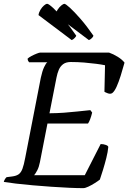

<svg xmlns="http://www.w3.org/2000/svg" viewBox="-29 -977 667 997"><path d="M403.4 0Q373.7 0 330.6 -1.9Q287.5 -3.8 238.5 -7.2Q189.5 -10.5 141.2 -14.8Q92.9 -19.1 53.4 -23.7Q13.9 -28.4 -9.3 -32.4Q-7.3 -40.4 -3.2 -46.8Q1 -53.3 5.2 -57L34.1 -60.7Q55.8 -63.5 68 -72.1Q80.1 -80.8 87.6 -100.6Q95 -120.4 102 -157.9L182.9 -573.2Q190.4 -608.1 200.1 -628.6Q209.7 -649.1 217 -653.8H122.1Q120.1 -655.8 117.3 -660.6Q114.4 -665.4 114.4 -672.6Q121.1 -679.1 134.8 -686.3Q148.5 -693.5 161.8 -698.7Q175.2 -704 180.2 -704H537Q560 -696 582.8 -681.8Q605.5 -667.6 617.6 -651.7Q608.1 -616.6 597.6 -583.5Q587.1 -550.3 576.3 -526.5Q565.5 -502.6 554 -493.7Q544 -487.4 530.5 -492.6Q517 -497.7 513.3 -500.5L516.4 -638.2Q498.7 -642 470.1 -645.7Q441.5 -649.5 407.7 -652.3Q373.9 -655 338.5 -655Q314 -655 299.1 -644Q284.2 -632.9 276.5 -614.9Q268.8 -597 264.5 -574.9L227.9 -388.8Q269.3 -389.2 304.1 -391.8Q338.8 -394.3 372 -398Q405.3 -401.6 440 -405.1L449.6 -392.5Q444.6 -371.9 438.9 -357.2Q433.3 -342.5 428 -335.6H217.5L178.2 -134.5Q173.4 -109.6 164.4 -92.4Q155.3 -75.3 148.3 -67.3H411.3L493.7 -229Q508.5 -229 521.1 -224.2Q533.7 -219.5 533.2 -213.1Q531.2 -188.7 523.1 -156.7Q515.1 -124.8 505.8 -94.8Q496.5 -64.8 489.5 -44.4Q479.8 -36.6 463 -26.1Q446.2 -15.5 430 -7.9Q413.7 -0.2 403.4 0ZM432.6 -768.8 260 -898.6Q261.8 -913.7 270.4 -927Q279.1 -940.4 289.6 -948.8Q300.2 -957.2 305 -957.2Q311.7 -957.2 334.2 -936.7Q356.7 -916.1 388.9 -879.3Q421 -842.5 456.2 -791.6Q455 -785.6 447.1 -778.3Q439.1 -771 432.6 -768.8ZM343.4 -768.8 171 -898.6Q172.8 -912.7 180.9 -926Q188.9 -939.4 199.1 -948.3Q209.2 -957.2 216 -957.2Q223.5 -957.2 246.8 -935.9Q270 -914.6 302 -877.4Q333.9 -840.2 367 -791.6Q366 -787.3 358.7 -779.7Q351.4 -772 343.4 -768.8Z"/></svg>

Font: Texturina Medium
Style: Italic
Weight: 500
Italic angle: -11°
Designer: Guillermo Torres Carreño
Foundry: Omnibus-Type
Version: Version 1.002